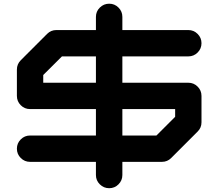

<svg xmlns="http://www.w3.org/2000/svg" viewBox="-20 -870 1174 1032"><path d="M637.7 0V70.8Q637.7 100.1 616.9 120.8Q596.2 141.6 566.9 141.6Q537.6 141.6 516.6 120.8Q495.6 100.1 495.6 70.8V0H141.6Q112.3 0 91.6 -20.8Q70.8 -41.5 70.8 -70.8Q70.8 -100.1 91.6 -120.8Q112.3 -141.6 141.6 -141.6H495.6V-283.7H141.6Q112.3 -283.7 91.6 -304.4Q70.8 -325.2 70.8 -354.5V-496.1Q70.8 -525.4 91.8 -546.4L233.4 -688Q253.9 -708.5 283.2 -708.5H495.6V-779.3Q495.6 -808.6 516.6 -829.3Q537.6 -850.1 566.9 -850.1Q596.2 -850.1 616.9 -829.3Q637.7 -808.6 637.7 -779.3V-708.5H992.2Q1021.5 -708.5 1042.2 -687.7Q1063 -667 1063 -637.7Q1063 -608.4 1042.2 -587.6Q1021.5 -566.9 992.2 -566.9H637.7V-425.3H992.2Q1021.5 -425.3 1042.2 -404.5Q1063 -383.8 1063 -354.5V-212.4Q1063 -183.1 1042 -162.6L900.4 -21Q879.9 0 850.1 0ZM495.6 -425.3V-566.9H313L212.4 -466.8V-425.3ZM637.7 -283.7V-141.6H820.8L921.4 -242.2V-283.7Z"/></svg>

Font: Robtronika
Style: Regular
Weight: 400
Designer: GGBot
Version: 1.00